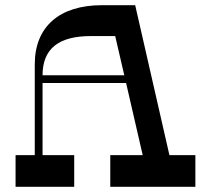

<svg xmlns="http://www.w3.org/2000/svg" viewBox="-20 -720 813 740"><path d="M633 -122 501 -700H373C210 -700 114 -618 114 -472V-122H40V0H266V-122H144V-400H466L530 -122H405V0H733V-122ZM144 -430C144 -533 207 -581 330 -581H424L459 -430Z"/></svg>

Font: Space Cowgirl Medium
Style: Regular
Weight: 600
Designer: Valery Marier
Foundry: Valery Marier
Version: Version 1.000;hotconv 1.0.109;makeotfexe 2.5.65596